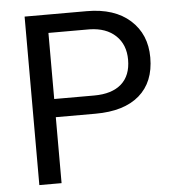

<svg xmlns="http://www.w3.org/2000/svg" viewBox="-51 -759 734 807"><g transform="rotate(-5 315.5 -355.5)"><path d="M176.3 -278.3V0H82.5V-710.9H344.7Q461.4 -710.9 527.6 -651.4Q593.8 -591.8 593.8 -493.7Q593.8 -390.1 529.1 -334.2Q464.4 -278.3 343.8 -278.3ZM176.3 -355H344.7Q419.9 -355 460 -390.4Q500 -425.8 500 -492.7Q500 -556.2 460 -594.2Q419.9 -632.3 350.1 -633.8H176.3Z"/></g></svg>

Font: Roboto
Style: Regular
Weight: 400
Designer: Google
Version: Version 2.001047; 2015